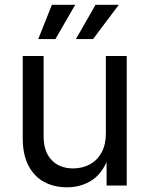

<svg xmlns="http://www.w3.org/2000/svg" viewBox="-20 -777 626 804"><path d="M260.7 7.3Q206.1 7.3 164.3 -15.4Q122.6 -38.1 98.9 -84Q75.2 -129.9 75.2 -198.7V-542.5H162.6V-206.1Q162.6 -142.6 195.8 -107.2Q229 -71.8 286.1 -71.8Q325.2 -71.8 356.2 -88.6Q387.2 -105.5 405.3 -138.4Q423.3 -171.4 423.3 -218.3V-542.5H510.7V0H426.3V-131.3H439.5Q414.1 -55.7 367.7 -24.2Q321.3 7.3 260.7 7.3ZM211.9 -613.3H140.1L197.3 -756.8H294.9ZM369.6 -613.3H297.9L379.9 -756.8H477.5Z"/></svg>

Font: Inter 16pt
Style: Regular
Weight: 400
Version: Version 4.001;git-66647c0bb